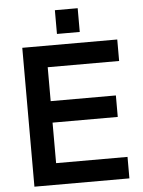

<svg xmlns="http://www.w3.org/2000/svg" viewBox="-61 -968 755 1015"><g transform="rotate(-5 317.0 -460.0)"><path d="M269 -794V-920H390V-794ZM80 0V-737H584V-623H205V-443H551V-329H205V-114H584V0Z"/></g></svg>

Font: Tomorrow Medium
Style: Regular
Weight: 500
Designer: Tony de Marco, Monica Rizzolli
Foundry: Just in Type
Version: Version 2.002